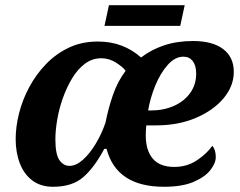

<svg xmlns="http://www.w3.org/2000/svg" viewBox="-20 -705 920 735"><path d="M183 10Q136 10 104 -14Q72 -38 56 -79.5Q40 -121 40 -173Q40 -220 53 -271.5Q66 -323 92 -371.5Q118 -420 156 -459.5Q194 -499 243.5 -522.5Q293 -546 354 -546Q404 -546 445 -530.5Q486 -515 520 -485Q559 -515 608.5 -531.5Q658 -548 719 -548Q794 -548 834.5 -517Q875 -486 875 -430Q875 -376 836.5 -329.5Q798 -283 730.5 -254Q663 -225 577 -225H540Q539 -215 538.5 -205Q538 -195 538 -187Q538 -129 565 -97.5Q592 -66 647 -66Q696 -66 734 -91.5Q772 -117 793 -147Q806 -131 806 -104Q806 -80 785 -53.5Q764 -27 720.5 -8.5Q677 10 608 10Q426 10 388 -135H379Q342 -65 299.5 -27.5Q257 10 183 10ZM556 -282Q606 -282 645.5 -299.5Q685 -317 708 -349Q731 -381 731 -423Q731 -454 718 -471Q705 -488 682 -488Q650 -488 622 -456.5Q594 -425 574.5 -377.5Q555 -330 547 -282ZM246 -70Q271 -70 297 -93Q323 -116 346 -154Q369 -192 384 -236Q394 -288 412 -340.5Q430 -393 461 -434Q451 -448 424.5 -465Q398 -482 368 -482Q333 -482 305 -461Q277 -440 256 -405Q235 -370 220.5 -329Q206 -288 199 -246.5Q192 -205 192 -172Q192 -114 207.5 -92Q223 -70 246 -70ZM380 -606 397 -685H687L670 -606Z"/></svg>

Font: Noto Serif
Style: Bold Italic
Weight: 700
Italic angle: -12°
Designer: Monotype Design Team
Foundry: Monotype Imaging Inc.
Version: Version 2.013